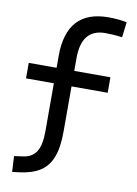

<svg xmlns="http://www.w3.org/2000/svg" viewBox="-103 -809 793 1108"><g transform="rotate(10 293.0 -254.5)"><path d="M47.9 232.9 43 141.1 95.7 133.8Q147.9 126.5 172.1 87.9Q196.3 49.3 196.3 -30.3V-187.5H299.8V-45.9Q299.8 46.4 277.3 103.8Q254.9 161.1 207.8 190.4Q160.6 219.7 85.9 228.5ZM196.3 -58.6V-473.6Q196.3 -742.2 441.4 -742.2Q497.1 -742.2 548.8 -732.4L538.1 -642.6Q507.3 -646.5 483.9 -647.9Q460.4 -649.4 438.5 -649.4Q299.8 -649.4 299.8 -478.5V-58.6ZM33.2 -312.5V-403.3H511.7V-312.5Z"/></g></svg>

Font: Cascadia Mono
Style: Regular
Weight: 400
Monospace: yes
Designer: Aaron Bell
Foundry: Saja Typeworks
Version: Version 2404.023